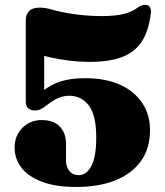

<svg xmlns="http://www.w3.org/2000/svg" viewBox="-20 -742 672 782"><path d="M39.5 -141Q39.5 -189.5 71.2 -221.2Q103 -253 150 -253Q199 -253 224 -226Q249 -199 249 -156.5V-86Q249 -63 262.2 -45.8Q275.5 -28.5 301 -28.5Q332 -28.5 352 -65.5Q372 -102.5 372 -183Q372 -272.5 341.8 -312.2Q311.5 -352 261.5 -352Q246 -352 231.8 -348Q217.5 -344 202.8 -335.5Q188 -327 170.5 -313.5Q155.5 -301.5 144.8 -296.8Q134 -292 121 -292Q107 -292 96 -300.2Q85 -308.5 85 -326V-659.5Q85 -683.5 98.8 -697.2Q112.5 -711 142 -711Q153.5 -711 166.8 -708.8Q180 -706.5 200.5 -700.5Q227 -693.5 258.5 -688Q290 -682.5 324.5 -679.5Q359 -676.5 393 -676.5Q451 -676.5 483.5 -685Q516 -693.5 534 -706.5Q552 -719.5 562.8 -721.5Q573.5 -723.5 580.5 -721Q587.5 -718.5 592 -710.2Q596.5 -702 594 -685Q585 -613.5 555.8 -570.5Q526.5 -527.5 474.8 -508.8Q423 -490 347 -490Q305 -490 261.2 -495.2Q217.5 -500.5 178.2 -509.8Q139 -519 110.5 -531.5L160 -591.5V-342.5L130.5 -351.5Q159.5 -378 188.2 -393.8Q217 -409.5 250.8 -416.5Q284.5 -423.5 329.5 -423.5Q408 -423.5 466.8 -397.8Q525.5 -372 558.2 -324.2Q591 -276.5 591 -211.5Q591 -137 553.8 -85.5Q516.5 -34 449 -7.2Q381.5 19.5 291.5 19.5Q207.5 19.5 151.5 -1.5Q95.5 -22.5 67.5 -58.8Q39.5 -95 39.5 -141Z"/></svg>

Font: Fraunces Black
Style: Regular
Weight: 900
Version: Version 1.000;[b76b70a41]